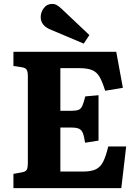

<svg xmlns="http://www.w3.org/2000/svg" viewBox="-20 -966 705 986"><path d="M49 0V-73L92 -81Q111 -84 117 -93.5Q123 -103 123 -132V-573Q123 -599 116.5 -608.5Q110 -618 90 -621L49 -627V-700H577L611 -515L520 -500Q506 -546 491.5 -571Q477 -596 453 -606Q429 -616 387 -616H290V-397H347Q371 -397 383.5 -402Q396 -407 403 -423Q410 -439 418 -471L486 -477V-244L417 -233Q412 -266 405.5 -282.5Q399 -299 385.5 -305Q372 -311 346 -311H290V-85H405Q448 -85 472 -96.5Q496 -108 510 -136Q524 -164 536 -214H628L603 0ZM410 -742 242 -813Q189 -834 189 -878Q189 -903 205 -924.5Q221 -946 249 -946Q260 -946 270.5 -940.5Q281 -935 296 -921L439 -786Z"/></svg>

Font: Literata 12pt
Style: Bold
Weight: 700
Designer: Latin by Veronika Burian and Jose Scaglione. Greek by Irene Vlachou. Cyrillic by Vera Evstafieva.
Foundry: TypeTogether
Version: Version 3.002